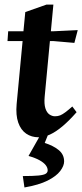

<svg xmlns="http://www.w3.org/2000/svg" viewBox="-20 -587 361 842"><path d="M148.9 15Q118 15 94.7 -1Q71.4 -17 60 -49.4Q48.6 -81.9 53 -130.9L79.1 -406.9H12.9L15.9 -450H82.8L90.9 -534.1L184 -566.9H214.1L203.1 -450H216.9L320.9 -455L306.2 -398.9L214.1 -406.9H198.9L175.9 -163.1Q173 -131 179 -112.1Q185 -93.1 196.8 -85.1Q208.6 -77.1 220.9 -77.1Q234 -77.1 244.1 -81.2Q254.2 -85.4 266.9 -94.9Q279.6 -104.4 297.1 -120L315.9 -95Q283.5 -58 254.4 -33.5Q225.4 -9 199.3 3Q173.2 15 148.9 15ZM87.2 235.1 80 185.1Q126.1 185.1 149.4 182.7Q172.6 180.2 180.9 174.7Q189.1 169.1 189.1 160.1Q189.1 148.6 180.6 137.4Q172 126.2 153.7 115.9Q135.4 105.5 105.1 96.9L160 0H192.2L176.1 39.9Q214.1 51.9 237.7 71.3Q261.2 90.6 261.2 120.9Q261.2 140.4 244.1 163Q227 185.6 188.9 204.9Q150.7 224.1 87.2 235.1Z"/></svg>

Font: Ancizar Serif Light
Style: Italic
Weight: 300
Italic angle: -4°
Designer: Cesar Puertas, Viviana Monsalve, Julian Moncada, Julian Prieto, Jose Castro, Felipe Aragon, Mariel Hernandez, Sara Alarc
Version: Version 8.100